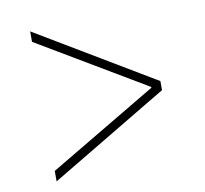

<svg xmlns="http://www.w3.org/2000/svg" viewBox="-66 -642 732 687"><g transform="rotate(-10 300.0 -298.5)"><path d="M86 -64 478 -297V-300L86 -533V-571L514 -315V-282L86 -26Z"/></g></svg>

Font: IBM Plex Sans Hebrew ExtraLight
Style: Regular
Weight: 200
Designer: Mike Abbink, Paul van der Laan, Pieter van Rosmalen, Yanek Iontef
Foundry: Bold Monday
Version: Version 1.2